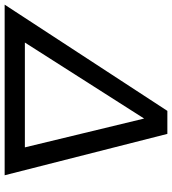

<svg xmlns="http://www.w3.org/2000/svg" viewBox="-31 -763 740 826"><g transform="rotate(90 339.0 -350.0)"><path d="M680 0H-54L403 -700H502ZM109 -87H560L436 -600Z"/></g></svg>

Font: Montserrat Alternates Medium
Style: Italic
Weight: 500
Italic angle: -11.3°
Designer: Julieta Ulanovsky
Foundry: Julieta Ulanovsky
Version: Version 7.200